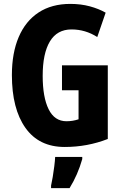

<svg xmlns="http://www.w3.org/2000/svg" viewBox="-20 -744 623 985"><path d="M298 -409H533V-31Q428 10 312 10Q180 10 110.5 -88Q41 -186 41 -359Q41 -472 76 -554Q111 -636 178 -680Q245 -724 341 -724Q395 -724 441 -711.5Q487 -699 522 -679L479 -554Q418 -593 347 -593Q273 -593 236 -531.5Q199 -470 199 -355Q199 -245 229.5 -183.5Q260 -122 321 -122Q353 -122 383 -132V-281H298ZM402 72Q379 153 337 221H242V208Q246 191 250.5 164Q255 137 258.5 109Q262 81 263 61H402Z"/></svg>

Font: Noto Sans Arabic ExtCond ExtBd
Style: Regular
Weight: 800
Width: 2
Designer: Monotype Design Team, Nadine Chahine, Nizar Qandah and Khaled Hosny
Foundry: Monotype Imaging Inc.
Version: Version 2.012; ttfautohint (v1.8.4.7-5d5b)